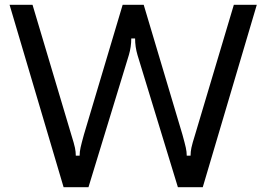

<svg xmlns="http://www.w3.org/2000/svg" viewBox="-20 -783 1114 803"><path d="M246 0 20 -763H116L278 -220Q290 -182 293.5 -165Q297 -148 297 -132H313Q313 -148 317 -166Q321 -184 331 -220L493 -763H581L743 -220Q753 -184 757 -166Q761 -148 761 -132H777Q777 -148 780.5 -165Q784 -182 796 -220L958 -763H1054L828 0H724L555 -553Q545 -587 545 -622H529Q529 -587 519 -553L350 0Z"/></svg>

Font: Open Sauce Sans
Style: Regular
Weight: 400
Designer: Alfredo Marco Pradil
Foundry: Creative Sauce Fz LLC
Version: Version 1.477